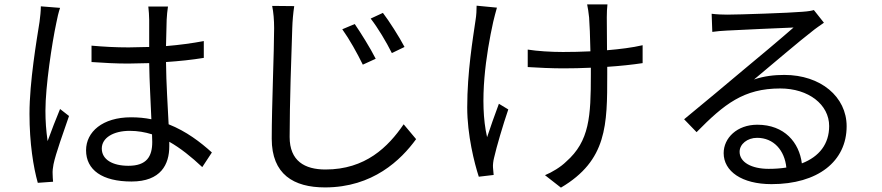

<svg xmlns="http://www.w3.org/2000/svg" viewBox="-20 -800 4040 879"><path d="M255 -764 167 -771C167 -750 164 -723 161 -700C148 -617 115 -426 115 -279C115 -144 133 -34 153 37L223 32C222 21 221 7 221 -3C220 -15 222 -34 225 -48C235 -97 272 -199 296 -269L255 -301C238 -260 214 -199 198 -154C191 -203 188 -245 188 -293C188 -405 218 -603 238 -696C241 -714 249 -747 255 -764ZM676 -185 677 -150C677 -84 652 -41 568 -41C496 -41 446 -69 446 -120C446 -169 499 -201 574 -201C610 -201 644 -195 676 -185ZM749 -770H659C661 -753 663 -726 663 -709V-585L569 -583C509 -583 456 -586 399 -591V-516C458 -512 510 -509 567 -509L663 -511C664 -429 670 -331 673 -254C644 -260 613 -263 580 -263C449 -263 374 -196 374 -112C374 -22 448 31 582 31C717 31 755 -48 755 -130V-151C806 -122 856 -82 906 -35L950 -102C898 -149 833 -199 752 -231C748 -315 741 -415 740 -516C800 -520 858 -526 913 -535V-612C860 -602 801 -594 740 -589C741 -636 742 -683 743 -710C744 -730 746 -750 749 -770Z M1604 -690 1547 -666C1580 -620 1615 -557 1641 -504L1700 -531C1676 -579 1629 -654 1604 -690ZM1733 -741 1677 -715C1711 -671 1748 -609 1774 -557L1832 -585C1808 -631 1760 -706 1733 -741ZM1327 -772 1226 -773C1232 -744 1235 -708 1235 -671C1235 -567 1224 -313 1224 -165C1224 -2 1324 58 1468 58C1687 58 1816 -68 1885 -163L1828 -231C1757 -127 1653 -24 1470 -24C1375 -24 1306 -63 1306 -173C1306 -322 1314 -559 1318 -671C1319 -704 1322 -739 1327 -772Z M2255 -765 2162 -774C2162 -756 2161 -730 2157 -707C2145 -624 2119 -470 2119 -308C2119 -182 2152 -52 2172 9L2240 1C2239 -9 2238 -23 2237 -33C2236 -44 2238 -63 2242 -78C2253 -127 2283 -229 2307 -299L2264 -325C2245 -275 2224 -214 2210 -172C2172 -336 2206 -555 2238 -700C2242 -719 2250 -746 2255 -765ZM2396 -573V-493C2439 -490 2510 -487 2558 -487C2599 -487 2642 -488 2685 -490V-459C2685 -267 2679 -154 2572 -60C2548 -36 2507 -11 2475 2L2548 59C2760 -66 2760 -229 2760 -459V-494C2820 -498 2876 -504 2922 -511V-593C2875 -582 2818 -575 2759 -570L2758 -721C2758 -743 2759 -763 2761 -780H2668C2671 -764 2675 -743 2677 -720C2679 -695 2682 -628 2683 -565C2641 -563 2598 -562 2557 -562C2503 -562 2439 -566 2396 -573Z M3580 -33C3555 -29 3528 -27 3499 -27C3421 -27 3366 -57 3366 -105C3366 -140 3401 -169 3446 -169C3522 -169 3572 -112 3580 -33ZM3238 -737 3241 -654C3262 -657 3285 -659 3307 -660C3360 -663 3560 -672 3613 -674C3562 -629 3437 -524 3381 -478C3323 -429 3195 -322 3112 -254L3169 -195C3296 -324 3385 -395 3552 -395C3682 -395 3776 -321 3776 -223C3776 -141 3731 -83 3651 -52C3639 -147 3572 -229 3447 -229C3354 -229 3293 -168 3293 -99C3293 -16 3376 43 3512 43C3724 43 3856 -61 3856 -222C3856 -357 3737 -457 3571 -457C3526 -457 3478 -452 3432 -436C3510 -501 3646 -617 3696 -655C3714 -670 3734 -683 3752 -696L3706 -754C3696 -751 3682 -748 3652 -746C3599 -741 3361 -733 3309 -733C3289 -733 3261 -734 3238 -737Z"/></svg>

Font: ChiuKong Gothic CL
Style: Regular
Weight: 400
Designer: Ryoko NISHIZUKA 西塚涼子 (kana, bopomofo & ideographs); Paul D. Hunt (Latin, Greek & Cyrillic); Sandoll Communications 산돌커뮤니
Foundry: Adobe
Version: Version 1.300